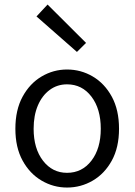

<svg xmlns="http://www.w3.org/2000/svg" viewBox="-20 -821 598 853"><path d="M277.8 12.2Q217.3 12.2 164.8 -18.6Q112.3 -49.3 80.3 -107.7Q48.3 -166 48.3 -249Q48.3 -332.5 80.3 -391.4Q112.3 -450.2 164.8 -481.2Q217.3 -512.2 277.8 -512.2Q339.4 -512.2 392.1 -481.2Q444.8 -450.2 476.8 -391.4Q508.8 -332.5 508.8 -249Q508.8 -166 476.8 -107.7Q444.8 -49.3 392.1 -18.6Q339.4 12.2 277.8 12.2ZM277.8 -53.2Q344.7 -53.2 386.2 -107.2Q427.7 -161.1 427.7 -249Q427.7 -337.4 386.2 -391.8Q344.7 -446.3 277.8 -446.3Q234.4 -446.3 200.7 -421.4Q167 -396.5 148.2 -352.3Q129.4 -308.1 129.4 -249Q129.4 -161.1 170.9 -107.2Q212.4 -53.2 277.8 -53.2ZM321.8 -590.3 142.1 -748 191.4 -800.8 362.3 -630.4Z"/></svg>

Font: Akatab
Style: Regular
Weight: 400
Designer: SIL Global
Foundry: SIL Global
Version: Version 4.100